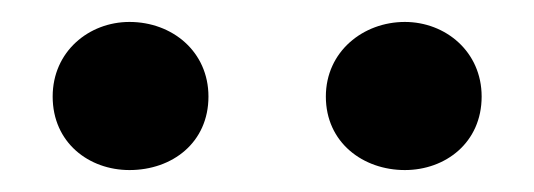

<svg xmlns="http://www.w3.org/2000/svg" viewBox="-20 -819 487 175"><path d="M349 -664C386 -664 419 -689 419 -731C419 -772 386 -799 349 -799C311 -799 277 -772 277 -731C277 -689 311 -664 349 -664ZM98 -664C137 -664 170 -689 170 -731C170 -772 137 -799 98 -799C61 -799 28 -772 28 -731C28 -689 61 -664 98 -664Z"/></svg>

Font: Noto Serif CJK JP
Style: Bold
Weight: 700
Designer: Ryoko NISHIZUKA 西塚涼子 (kana & ideographs); Frank Grießhammer (Latin, Greek & Cyrillic); Wenlong ZHANG 张文龙 (bopomofo); San
Foundry: Adobe Systems Incorporated
Version: Version 1.000;PS 1;hotconv 16.6.53;makeotf.lib2.5.65590